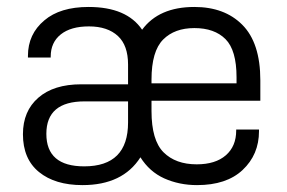

<svg xmlns="http://www.w3.org/2000/svg" viewBox="-20 -534 838 560"><path d="M421.9 -240.2V-210Q421.9 -125 457 -89.8Q492.2 -54.7 553.7 -54.7Q608.4 -54.7 638.7 -81.1Q668.9 -107.4 668.9 -153.3V-156.2H735.4V-151.4Q735.4 -83 687.5 -38.1Q640.6 5.9 554.7 5.9Q502.9 5.9 459 -13.7Q416 -33.2 389.6 -75.2Q337.9 5.9 220.7 5.9Q140.6 5.9 93.8 -32.2Q46.9 -70.3 46.9 -142.6Q46.9 -210 91.8 -249Q136.7 -288.1 216.8 -288.1H353.5V-345.7Q353.5 -401.4 324.2 -428.7Q293.9 -457 239.3 -457Q186.5 -457 157.2 -433.6Q127.9 -410.2 127.9 -369.1V-366.2H61.5V-371.1Q61.5 -434.6 109.4 -474.6Q155.3 -513.7 238.3 -513.7Q349.6 -513.7 394.5 -447.3Q443.4 -513.7 546.9 -513.7Q634.8 -513.7 686.5 -461.9Q739.3 -409.2 739.3 -299.8V-240.2ZM353.5 -238.3H226.6Q115.2 -238.3 115.2 -143.6Q115.2 -48.8 225.6 -48.8Q353.5 -48.8 353.5 -176.8ZM456.1 -418.9Q421.9 -384.8 421.9 -301.8V-291H669.9V-308.6Q669.9 -387.7 637.7 -419.9Q605.5 -452.1 546.9 -452.1Q489.3 -452.1 456.1 -418.9Z"/></svg>

Font: DINish
Style: Regular
Weight: 400
Designer: Bert Driehuis
Foundry: Playbeing
Version: Version 3.008; git-95204e4c-release